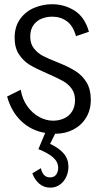

<svg xmlns="http://www.w3.org/2000/svg" viewBox="-20 -613 470 896"><path d="M237.3 11.2 213.9 58.1Q257.3 79.1 278.3 104.5Q299.3 129.9 299.3 165Q299.3 189.9 289.1 212.4Q278.8 234.9 259.3 248.8Q239.7 262.7 214.4 262.7Q184.6 262.7 163.1 244.1Q141.6 225.6 130.9 195.8L170.9 171.9Q174.8 191.9 185.3 203.4Q195.8 214.8 213.4 214.8Q232.9 214.8 242.2 201.7Q251.5 188.5 251.5 170.9Q251.5 142.6 228 121.8Q204.6 101.1 159.2 83L190.9 7.3Q125 -3.9 78.9 -48.1Q32.7 -92.3 13.2 -162.6L76.7 -194.3Q84 -149.9 107.7 -116.9Q131.3 -84 163.3 -66.9Q195.3 -49.8 227.5 -49.8Q256.3 -49.8 279.8 -60.8Q303.2 -71.8 316.7 -93.5Q330.1 -115.2 330.1 -145.5Q330.1 -177.2 314.7 -198.7Q299.3 -220.2 276.1 -233.6Q252.9 -247.1 211.4 -265.1L197.3 -271.5Q147.5 -293 118.4 -310.5Q89.4 -328.1 68.8 -358.9Q48.3 -389.6 48.3 -436.5Q48.3 -489.7 74.5 -525.1Q100.6 -560.5 140.6 -576.9Q180.7 -593.3 223.1 -593.3Q281.2 -593.3 328.6 -563Q376 -532.7 395 -464.8L334.5 -444.3Q321.3 -492.7 292 -513.9Q262.7 -535.2 224.1 -535.2Q197.8 -535.2 174.3 -525.9Q150.9 -516.6 136 -495.6Q121.1 -474.6 121.1 -441.9Q121.1 -409.2 138.2 -387.2Q155.3 -365.2 180.4 -352.1Q205.6 -338.9 249.5 -321.8Q299.8 -301.8 332.3 -281.2Q364.7 -260.7 384.3 -228Q403.8 -195.3 403.8 -146.5Q403.8 -100.6 382.3 -64.7Q360.8 -28.8 323 -8.8Q285.2 11.2 237.3 11.2Z"/></svg>

Font: Decalotype Light
Style: Regular
Weight: 300
Designer: Alfredo Marco Pradil
Foundry: Alfredo Marco Pradil
Version: Version 1.0